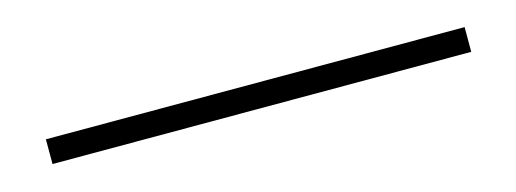

<svg xmlns="http://www.w3.org/2000/svg" viewBox="-19 20 605 225"><g transform="rotate(-15 284.0 132.0)"><path d="M30 147V117H538V147Z"/></g></svg>

Font: Plexus Sans ExtraLight
Style: Regular
Weight: 250
Version: Version 2.001;PS 002.001;hotconv 1.0.70;makeotf.lib2.5.58329